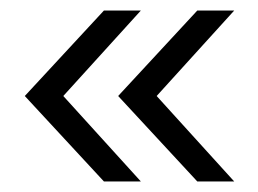

<svg xmlns="http://www.w3.org/2000/svg" viewBox="-20 -435 490 364"><path d="M277 -253 424 -91H354L204 -253L354 -415H424ZM247 -91H177L27 -253L177 -415H247L100 -253Z"/></svg>

Font: Hind Vadodara Light
Style: Regular
Weight: 300
Designer: Hitesh Malaviya
Foundry: Indian Type Foundry
Version: Version 1.000;PS 1.0;hotconv 1.0.86;makeotf.lib2.5.63406; tt